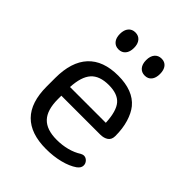

<svg xmlns="http://www.w3.org/2000/svg" viewBox="-169 -650 751 751"><g transform="rotate(45 206.0 -275.0)"><path d="M110 -180H325Q345 -180 358 -189Q371 -198 371 -218Q371 -259 361 -292Q351 -325 334 -346Q295 -393 212 -393Q129 -393 86.5 -347Q44 -301 44 -212V-165Q44 -77 87 -33.5Q130 10 215 10Q256 10 291.5 1Q327 -8 350 -24Q358 -30 361.5 -36Q365 -42 365 -49Q365 -60 357 -68.5Q349 -77 338 -77Q333 -77 325 -73Q303 -59 276 -52Q249 -45 219 -45Q163 -45 136.5 -73Q110 -101 110 -161ZM308 -228H110Q113 -287 137 -314Q161 -341 212 -341Q261 -341 283 -315.5Q305 -290 308 -228ZM140 -560Q122 -560 111.5 -547.5Q101 -535 101 -513Q101 -491 111.5 -478.5Q122 -466 140 -466Q158 -466 168.5 -478.5Q179 -491 179 -513Q179 -535 168.5 -547.5Q158 -560 140 -560ZM285 -560Q267 -560 256.5 -547.5Q246 -535 246 -513Q246 -491 256.5 -478.5Q267 -466 285 -466Q303 -466 313 -478.5Q323 -491 323 -513Q323 -535 313 -547.5Q303 -560 285 -560Z"/></g></svg>

Font: Beiruti
Style: Regular
Weight: 400
Designer: Arlette Boutros
Foundry: Boutros
Version: Version 1.41